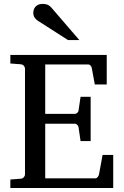

<svg xmlns="http://www.w3.org/2000/svg" viewBox="-20 -948 623 968"><path d="M32.2 0V-43L84 -46.9Q94.7 -47.9 100.3 -54.7Q106 -61.5 106 -68.8V-602.1Q106 -609.4 100.3 -616.2Q94.7 -623 84 -624L32.2 -627.9V-670.9H518.1V-522H458L442.9 -604Q441.9 -611.3 436.8 -617.2Q431.6 -623 424.8 -623H208V-374H357.9Q364.7 -374 370.4 -379.9Q376 -385.7 376 -391.1L386.2 -460H437V-236.8H386.2L376 -306.2Q376 -311.5 370.1 -317.9Q364.3 -324.2 357.9 -324.2H208V-48.8H460.9Q467.3 -48.8 472.7 -55.7Q478 -62.5 479 -67.9L497.1 -167H550.8V0ZM322.8 -746.1 170.9 -843.3Q160.2 -850.1 154.1 -859.9Q147.9 -869.6 147.9 -883.3Q147.9 -891.1 150.4 -899.2Q152.8 -907.2 158.2 -913.6Q163.6 -919.9 172.4 -924.1Q181.2 -928.2 193.8 -928.2Q204.6 -928.2 211.9 -926.5Q219.2 -924.8 225.1 -921.4Q231 -918 235.8 -912.8Q240.7 -907.7 246.1 -901.4L379.9 -746.1Z"/></svg>

Font: BabelStone Ogham Pictish
Style: Bold
Weight: 700
Designer: Andrew West
Foundry: BabelStone
Version: Version 1.02 March 14, 2022